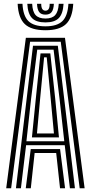

<svg xmlns="http://www.w3.org/2000/svg" viewBox="-20 -1001 483 1021"><path d="M13 0 117.5 -800H325.5L430 0H403.8L303 -779H140L39.2 0ZM64.8 0 155.5 -757.8H287.5L378.5 0H351.8L324.2 -229H118.8L91.2 0ZM120.5 -249.8H321.8L296.5 -477L265 -736.8H178L145.5 -477ZM149.8 -270.5 170.5 -477 195.5 -717.2H247.5L273.5 -477L293.5 -270.5ZM176.5 -291.2H266.8L249.5 -477L228.5 -696.2H214.5L193.5 -477ZM117 0 143.5 -208.2H299.5L326 0H299.2L278.8 -187.5H164.2L143.8 0ZM221.8 -840.2Q146.2 -840.2 111.9 -872.9Q77.5 -905.5 73.8 -980.8H99.5Q102.8 -916.5 131.1 -888.8Q159.5 -861 221.8 -861Q283.5 -861 311.9 -888.8Q340.2 -916.5 343.8 -980.8H369.5Q365.2 -905.5 330.9 -872.9Q296.5 -840.2 221.8 -840.2ZM221.8 -881.8Q172.5 -881.8 150.2 -904.8Q128 -927.8 125.2 -980.8H151Q153 -939 169.4 -920.8Q185.8 -902.5 221.8 -902.5Q257.2 -902.5 273.6 -920.8Q290 -939 292.5 -980.8H318Q315 -927.8 292.6 -904.8Q270.2 -881.8 221.8 -881.8ZM221.8 -923.2Q199 -923.2 188.6 -936.6Q178.2 -950 176.8 -980.8H199.2Q199 -944.2 221.8 -944.2Q244.8 -944.2 244 -980.8H266.5Q264.8 -950 254.4 -936.6Q244 -923.2 221.8 -923.2Z"/></svg>

Font: Big Shoulders Inline Display ExtraBold
Style: Regular
Weight: 800
Designer: Patric King
Foundry: XO Type Co
Version: Version 1.000